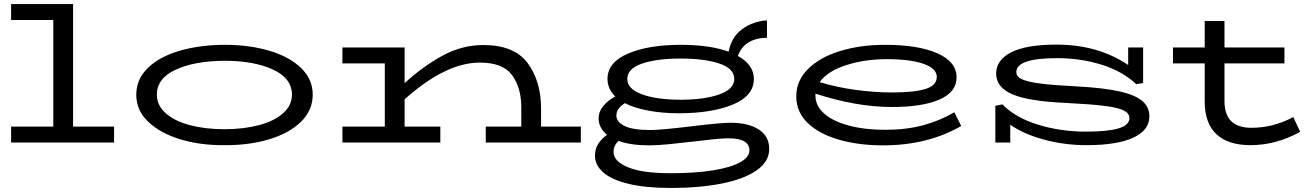

<svg xmlns="http://www.w3.org/2000/svg" viewBox="-20 -706 6504 951"><path d="M545 -79V0H35V-79H244V-607H35V-686H342V-79Z M655 -237Q655 -315 714 -371Q773 -427 873 -455.5Q973 -484 1095 -484Q1214 -484 1313 -455Q1412 -426 1470.5 -370Q1529 -314 1529 -237Q1529 -160 1471 -103Q1413 -46 1313 -16Q1213 14 1091 13Q971 14 871.5 -16.5Q772 -47 713.5 -103.5Q655 -160 655 -237ZM1426 -237Q1426 -318 1332 -361.5Q1238 -405 1091 -405Q944 -404 850.5 -361Q757 -318 757 -237Q757 -184 801 -145Q845 -106 921 -86Q997 -66 1091 -66Q1186 -66 1262 -86Q1338 -106 1382 -145Q1426 -184 1426 -237Z M2857 -79V0H2386V-79H2562V-175Q2562 -271 2516.5 -333.5Q2471 -396 2357 -396Q2187 -396 1984 -214V-79H2161V0H1676V-79H1886V-392H1676V-471H1984V-294Q2073 -376 2170.5 -429.5Q2268 -483 2374 -483Q2527 -483 2593.5 -393.5Q2660 -304 2660 -167V-79Z M3790 32Q3790 94 3728 137.5Q3666 181 3555.5 203Q3445 225 3302 225Q3177 225 3093 204.5Q3009 184 2968 148Q2927 112 2927 65Q2927 32 2943.5 6Q2960 -20 2987 -38Q2945 -73 2945 -119Q2945 -153 2968.5 -181.5Q2992 -210 3028 -228Q2989 -265 2989 -315Q2989 -397 3090.5 -440.5Q3192 -484 3351 -484Q3496 -484 3589 -450Q3603 -523 3656.5 -562Q3710 -601 3779 -605V-519Q3667 -517 3635 -429Q3714 -385 3714 -315Q3714 -231 3609.5 -188Q3505 -145 3342 -145Q3261 -145 3191.5 -158Q3122 -171 3075 -195Q3033 -168 3033 -134Q3033 -102 3073.5 -82Q3114 -62 3202 -62Q3253 -62 3401 -80Q3549 -98 3599 -98Q3687 -98 3738.5 -64.5Q3790 -31 3790 32ZM3087 -315Q3087 -265 3160.5 -238.5Q3234 -212 3351 -212Q3469 -212 3543 -238.5Q3617 -265 3617 -315Q3617 -366 3544 -391Q3471 -416 3351 -416Q3233 -416 3160 -391Q3087 -366 3087 -315ZM3692 39Q3692 -21 3588 -21Q3560 -21 3512.5 -16Q3465 -11 3415 -5Q3357 2 3296 8Q3235 14 3195 14Q3105 14 3044 -8Q3019 15 3019 47Q3019 93 3090.5 122.5Q3162 152 3301 152Q3422 152 3510 138Q3598 124 3645 98.5Q3692 73 3692 39Z M4741 -82Q4575 14 4353 14Q4233 14 4135.5 -14Q4038 -42 3981 -96.5Q3924 -151 3924 -229Q3924 -306 3982 -364Q4040 -422 4140.5 -453Q4241 -484 4364 -484Q4528 -484 4623 -442Q4718 -400 4718 -323Q4718 -250 4633.5 -213Q4549 -176 4397 -176Q4224 -176 4019 -242V-232Q4019 -181 4063.5 -142.5Q4108 -104 4186.5 -83.5Q4265 -63 4365 -63Q4468 -63 4552 -85.5Q4636 -108 4707 -150ZM4040 -299Q4127 -273 4220 -260.5Q4313 -248 4398 -248Q4509 -248 4564.5 -265.5Q4620 -283 4620 -325Q4620 -367 4554 -390Q4488 -413 4372 -413Q4262 -413 4170 -383Q4078 -353 4040 -299Z M5673 -129Q5673 -61 5593 -24Q5513 13 5362 13Q5252 13 5151 -14.5Q5050 -42 4984 -88V0H4910V-182L4945 -189Q5009 -123 5121.5 -88.5Q5234 -54 5359 -54Q5466 -54 5520 -70Q5574 -86 5574 -121Q5574 -145 5546 -159Q5518 -173 5451 -181.5Q5384 -190 5263 -196Q5077 -204 4995.5 -238.5Q4914 -273 4914 -342Q4914 -408 4988 -446.5Q5062 -485 5213 -485Q5419 -485 5568 -384V-471H5642V-295L5608 -289Q5539 -354 5435 -386Q5331 -418 5216 -418Q5014 -418 5014 -349Q5014 -327 5040.5 -314Q5067 -301 5131 -292.5Q5195 -284 5314 -278Q5444 -271 5522 -254Q5600 -237 5636.5 -207Q5673 -177 5673 -129Z M6420 -53Q6300 13 6174 13Q6063 13 6005 -41.5Q5947 -96 5947 -204V-392H5790V-471H5947V-602H6045V-471H6342V-392H6045V-205Q6045 -73 6178 -73Q6286 -73 6386 -126Z"/></svg>

Font: BioRhyme Expanded
Style: Regular
Weight: 400
Width: 7
Designer: Aoife Mooney
Foundry: Aoife Mooney Type
Version: Version 1.001